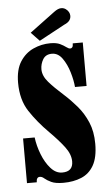

<svg xmlns="http://www.w3.org/2000/svg" viewBox="-50 -698 427 743"><g transform="rotate(-5 163.0 -326.0)"><path d="M166.5 11Q135.5 11 119.2 3.2Q103 -4.5 94.2 -12.2Q85.5 -20 77 -20Q63.5 -20 63.5 0H25.5V-173.5H70.5Q74.5 -141 87.5 -107.5Q100.5 -74 120.5 -51.5Q140.5 -29 165 -29Q207 -29 207 -68.5Q207 -96.5 185 -125.5Q163 -154.5 128 -189.5Q85 -232.5 55 -278Q25 -323.5 25 -390Q25 -441 45 -472Q65 -503 96.5 -517.2Q128 -531.5 162.5 -531.5Q186 -531.5 200 -524.8Q214 -518 222.8 -511.2Q231.5 -504.5 238 -504.5Q242.5 -504.5 245.8 -508.5Q249 -512.5 249 -523.5H288V-354.5H243Q241 -380 231.5 -412Q222 -444 205.5 -467.2Q189 -490.5 165 -490.5Q141 -490.5 130.2 -472.5Q119.5 -454.5 119.5 -434Q119.5 -408.5 140.8 -384Q162 -359.5 198.5 -327Q223.5 -304.5 247.2 -276.8Q271 -249 286.5 -212.8Q302 -176.5 302 -129Q302 -76 284.5 -45.2Q267 -14.5 236.2 -1.8Q205.5 11 166.5 11ZM123 -544.5 90.5 -578.5 188 -651Q204 -663 216 -663Q226 -663 233.5 -657.8Q241 -652.5 245 -645.5Q249 -638.5 249 -630.5Q249 -609 223 -598.5Z"/></g></svg>

Font: Imbue 10pt Black
Style: Regular
Weight: 900
Designer: Tyler Finck
Foundry: Etcetera Type Company
Version: Version 1.102; ttfautohint (v1.8.3)